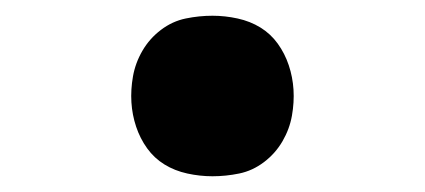

<svg xmlns="http://www.w3.org/2000/svg" viewBox="-20 -462 540 244"><path d="M250 -238Q234 -238 218 -241.5Q202 -245 189 -253Q176 -261 167 -273.5Q158 -286 153 -301Q148 -316 147 -332Q146 -348 149 -365Q152 -382 161 -397.5Q170 -413 184.5 -424Q199 -435 216 -438.5Q233 -442 250 -442Q266 -442 282 -438.5Q298 -435 311 -427Q324 -419 333 -406.5Q342 -394 347 -379Q352 -364 353 -348Q354 -332 351 -315Q348 -298 339 -282.5Q330 -267 315.5 -256Q301 -245 284 -241.5Q267 -238 250 -238Z"/></svg>

Font: Iosevka Term Curly Extrabold
Style: Italic
Weight: 800
Italic angle: -9°
Designer: Belleve Invis
Foundry: Belleve Invis
Version: Version 32.3.0